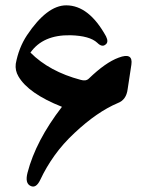

<svg xmlns="http://www.w3.org/2000/svg" viewBox="-20 -596 625 719"><path d="M212 -196Q86 -246 49 -310Q36 -332 39 -357Q50 -417 81 -464Q156 -576 228 -576Q313 -576 377 -460Q388 -438 375 -429Q362 -418 344 -436Q316 -462 244 -464Q141 -466 94 -399Q165 -328 282 -297Q302 -291 313 -302Q375 -362 424 -380Q479 -401 472 -354L458 -262Q453 -222 421 -210Q343 -177 259 -98Q216 -58 184.5 -14Q153 30 131 77Q115 111 94 100Q73 90 83 51Q114 -69 212 -196Z"/></svg>

Font: Amiri
Style: Bold Italic
Weight: 700
Italic angle: 10°
Designer: Khaled Hosny
Version: Version 0.113